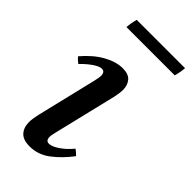

<svg xmlns="http://www.w3.org/2000/svg" viewBox="-213 -710 776 776"><g transform="rotate(45 175.0 -322.0)"><path d="M267 -113Q280 -104 290 -93Q256 -48 216.5 -18Q177 12 129 12Q92 12 75 -6.5Q58 -25 58 -56Q58 -67 60 -79.5Q62 -92 65 -105L125 -355Q132 -384 132 -393Q132 -417 114 -417Q100 -417 77.5 -401.5Q55 -386 33 -363Q26 -368 20.5 -373Q15 -378 10 -384Q50 -431 92.5 -454.5Q135 -478 172 -478Q206 -478 220.5 -460.5Q235 -443 235 -417Q235 -408 233.5 -397.5Q232 -387 230 -376L166 -110Q165 -103 162 -92.5Q159 -82 159 -72Q159 -63 163 -57Q167 -51 177 -51Q194 -51 220 -69Q246 -87 267 -113ZM74 -656H350Q348 -630 341 -606H65Q67 -633 74 -656Z"/></g></svg>

Font: Tiro Bangla
Style: Italic
Weight: 400
Italic angle: -11°
Designer: Bangla: John Hudson & Fiona Ross, assisted by Neelakash Kshetrimayum. Latin: John Hudson with Paul Hanslow, assisted by 
Foundry: Tiro Typeworks Ltd.
Version: Version 1.60